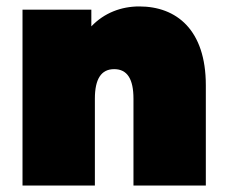

<svg xmlns="http://www.w3.org/2000/svg" viewBox="-20 -577 705 597"><path d="M413 -557C357 -557 304 -537 264 -495V-547H50V0H275V-270C275 -332 295 -362 335 -362C376 -362 395 -331 395 -270V0H620V-312C620 -484 529 -557 413 -557Z"/></svg>

Font: Chess Sans Black
Style: Regular
Weight: 900
Designer: Wolf Bōese
Foundry: Wolf Bōese
Version: Version 7.223;Glyphs 3.3 (3306)